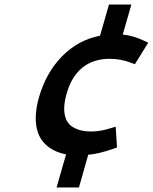

<svg xmlns="http://www.w3.org/2000/svg" viewBox="-20 -778 676 850"><path d="M422.9 -620.1 462.4 -757.8H561.5L523.4 -625Q569.8 -620.6 621.1 -596.2L636.2 -588.9L577.1 -493.7L560.1 -500Q515.1 -517.6 465.3 -517.6Q392.6 -517.6 344.5 -478.3Q296.4 -439 275.4 -364.7Q264.2 -326.7 264.2 -296.4Q264.2 -267.1 274.4 -246.3Q284.7 -225.6 303 -215.1Q321.3 -204.6 340.6 -200.2Q359.9 -195.8 382.8 -195.8Q424.3 -195.8 471.2 -210.9L492.2 -217.3L498 -125L478 -118.2Q416.5 -96.7 370.6 -92.8L329.6 51.8H230.5L272.5 -94.7Q210.4 -106.4 174.3 -146.2Q138.2 -186 138.2 -254.4Q138.2 -297.9 152.8 -348.1Q184.1 -456.5 254.6 -528.6Q325.2 -600.6 422.9 -620.1Z"/></svg>

Font: Cantarell
Style: Bold Italic
Weight: 700
Italic angle: -16°
Designer: Dave Crossland
Version: Version 1.004